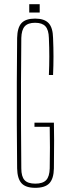

<svg xmlns="http://www.w3.org/2000/svg" viewBox="-20 -894 319 919"><path d="M149 5Q103 5 83 -17Q63 -39 62 -88Q61 -200 60.5 -300Q60 -400 60.5 -500.5Q61 -601 62 -712Q63 -762 83 -783.5Q103 -805 148 -805Q192 -805 212.5 -783.5Q233 -762 234 -712Q236 -665 236 -623.5Q236 -582 234 -535H214Q216 -582 216 -623.5Q216 -665 214 -712Q213 -751 197.5 -768Q182 -785 148 -785Q114 -785 98.5 -768Q83 -751 82 -712Q81 -601 80.5 -500.5Q80 -400 80.5 -300Q81 -200 82 -88Q82 -49 97.5 -32Q113 -15 149 -15Q185 -15 201 -32Q217 -49 218 -88Q219 -141 219 -187.5Q219 -234 218 -287H145V-307H238Q239 -273 239 -222Q239 -171 238 -88Q237 -39 216.5 -17Q196 5 149 5ZM120 -834V-874H170V-834Z"/></svg>

Font: Big Shoulders Display Thin
Style: Regular
Weight: 100
Designer: Patric King
Foundry: XO Type Co
Version: Version 1.000; ttfautohint (v1.8.2)